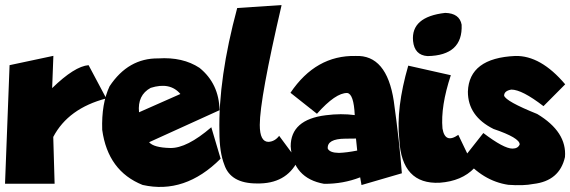

<svg xmlns="http://www.w3.org/2000/svg" viewBox="-21 -730 2269 764"><path d="M191.4 -507.8 186.5 -379.4Q275.9 -466.3 331.5 -470.7L401.9 -338.4Q250.5 -298.8 190.9 -185.1L196.3 1H-1L17.1 -470.7Z M772.9 -460Q850.6 -397 852.5 -291.5L572.3 -164.1Q590.8 -142.6 656.5 -141.1Q722.2 -139.6 819.8 -223.6L856.9 -98.6Q714.4 43.9 546.4 5.9Q408.2 -49.3 385.7 -213.4Q382.3 -317.4 415 -386.7Q489.3 -499 608.9 -497.6Q706.1 -503.9 772.9 -460ZM532.2 -283.2 696.8 -356Q655.8 -404.8 578.6 -380.4Q525.4 -351.6 532.2 -283.2Z M1099.6 -710Q1012.7 -336.9 1012.7 -232.9Q1012.7 -165.5 1047.4 -165.5Q1072.8 -167 1089.8 -189.5L1163.6 -89.8Q1117.2 2.4 1001 0Q896.5 0 871.6 -74.7Q852.1 -124 852.1 -205.1Q847.2 -418 922.9 -698.2Z M1394 -507.3Q1517.6 -512.7 1545.9 -328.1Q1568.8 -163.1 1578.1 -40.5L1417.5 6.3L1412.1 -24.4Q1344.7 2 1268.6 1.5Q1145 -20.5 1135.7 -147.5Q1135.7 -254.4 1275.9 -271.5Q1336.4 -279.3 1390.6 -272Q1386.7 -356.4 1360.8 -359.9Q1314.9 -361.3 1240.2 -277.3L1134.8 -360.8Q1235.8 -510.7 1394 -507.3ZM1283.2 -138.7Q1291 -122.1 1327.6 -121.6Q1357.9 -122.6 1400.4 -130.9L1395.5 -178.7L1353 -178.2Q1279.8 -177.7 1283.2 -138.7Z M1750.5 -678.7Q1807.6 -677.2 1815.9 -631.8Q1821.3 -509.3 1680.2 -506.8Q1628.4 -510.3 1622.6 -566.9Q1613.8 -663.1 1750.5 -678.7ZM1772.9 -430.7Q1731.9 -306.6 1739.7 -218.8Q1750 -156.7 1802.7 -193.4L1866.2 -61Q1816.4 -9.3 1729 -2.9Q1577.1 4.9 1567.9 -174.8Q1554.2 -298.8 1603.5 -468.8Z M2029.3 -507.3Q2130.4 -509.8 2228 -394.5L2141.6 -307.6Q2056.2 -373.5 2013.7 -373.5Q1985.4 -368.7 1984.9 -349.6Q1991.7 -326.7 2116.7 -276.4Q2235.4 -205.1 2227.1 -105Q2205.6 -9.8 2101.1 2Q2062.5 9.8 2001.5 5.4Q1899.9 -9.8 1824.2 -101.6L1902.3 -200.7Q1983.9 -138.7 2018.1 -138.7Q2040 -138.7 2046.9 -155.3Q2046.9 -181.6 1942.9 -216.8Q1840.8 -267.6 1840.8 -365.2Q1845.2 -499 2029.3 -507.3Z"/></svg>

Font: Lapsus Pro (theguybrush.com)
Style: Bold
Weight: 700
Designer: Jose Roses
Version: Version 1.00 February 9, 2018, initial release